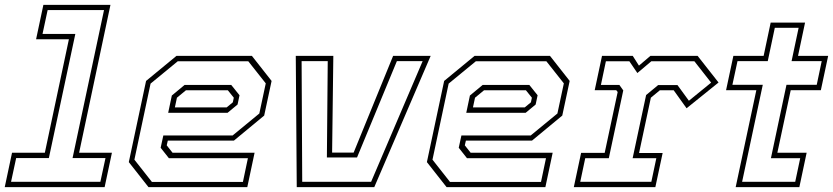

<svg xmlns="http://www.w3.org/2000/svg" viewBox="-54 -770 3428 790"><path d="M-34.5 0 -4.5 -141.5H130.5L229.5 -608.5H94.5L124.5 -750H400.5L271.5 -141.5H406.5L376.5 0ZM-8.5 -22H359L380 -119.5H244.5L374 -728.5H142L121 -630.5H256L147 -119.5H12.5Z M982.5 -540 1063.5 -437 1033 -294.5 908.5 -191.5H636.5L632 -172L656 -141.5H993.5L963.5 0H557L476 -103L547 -437L672 -540ZM897.5 -420.5 931.5 -378 923.5 -340 882.5 -306H638L653 -377L705.5 -420.5ZM967.5 -518H677.5L565.5 -426L499 -113L571 -21.5H945.5L966 -119H641L607 -162L618 -212.5H903L1013 -303L1039.5 -427ZM883.5 -398.5H711L674 -368L665.5 -328H878.5L904 -349L908 -368Z M1167 0 1163 -540H1317.5L1312.5 -142H1401L1563.5 -540H1718L1486 0ZM1189.5 -22H1473L1685 -518.5H1579L1415 -122H1291L1294.5 -518.5H1187Z M2209 -540 2290 -437 2259.5 -294.5 2135 -191.5H1863L1858.5 -172L1882.5 -141.5H2220L2190 0H1783.5L1702.5 -103L1773.5 -437L1898.5 -540ZM2124 -420.5 2158 -378 2150 -340 2109 -306H1864.5L1879.5 -377L1932 -420.5ZM2194 -518H1904L1792 -426L1725.5 -113L1797.5 -21.5H2172L2192.5 -119H1867.5L1833.5 -162L1844.5 -212.5H2129.5L2239.5 -303L2266 -427ZM2110 -398.5H1937.5L1900.5 -368L1892 -328H2105L2130.5 -349L2134.5 -368Z M2307 0 2337 -141H2434L2487.5 -391.5L2481.5 -399H2393L2423 -540H2549.5L2575 -500L2622 -540H2816.5L2902.5 -430.5L2771 -324.5L2718 -398.5H2661L2624 -368L2575.5 -140.5H2672.5L2642.5 0ZM2333.5 -22H2626L2646.5 -119H2549L2604.5 -379L2654 -420H2733.5L2780.5 -355.5L2872 -430L2803 -518H2626L2568.5 -469.5L2535.5 -518H2439L2418.5 -420.5H2494.5L2510.5 -398L2451 -119H2354Z M2973 0 3058 -399H2933.5L2963.5 -540H3088L3117 -677H3258.5L3229.5 -540H3353.5L3323.5 -399H3199.5L3144.5 -141.5H3265L3235 0ZM2999.5 -22H3218L3238.5 -119H3118L3182 -421H3306.5L3327 -518.5H3203L3232 -655.5H3134L3105 -518.5H2980.5L2959.5 -421H3084.5Z"/></svg>

Font: Tourney ExtraLight
Style: Italic
Weight: 250
Italic angle: -12°
Version: Version 1.015